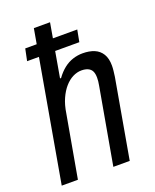

<svg xmlns="http://www.w3.org/2000/svg" viewBox="-136 -802 713 881"><g transform="rotate(-20 220.5 -361.5)"><path d="M11 0 138 -723H217L172 -465H177Q195 -490 216 -506.5Q237 -523 260.5 -530.5Q284 -538 308 -538Q341 -538 365 -528Q389 -518 402.5 -496Q416 -474 416 -439Q416 -427 414.5 -414Q413 -401 411 -386L343 0H263L329 -372Q331 -383 332 -392Q333 -401 333 -410Q333 -430 327 -442Q321 -454 308 -460Q295 -466 276 -466Q255 -466 234 -455.5Q213 -445 195 -424.5Q177 -404 163.5 -374Q150 -344 144 -304L90 0ZM57 -591 69 -649H323L312 -591Z"/></g></svg>

Font: Archivo Condensed
Style: Italic
Weight: 400
Width: 3
Italic angle: -10°
Designer: Hector Gatti
Foundry: Omnibus-Type
Version: Version 2.001